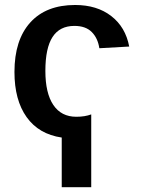

<svg xmlns="http://www.w3.org/2000/svg" viewBox="-20 -558 578 785"><path d="M353 -90.3V207.5H232.4V4.4Q138.7 -9.3 88.9 -79.1Q39.1 -148.9 39.1 -263.7Q39.1 -394.5 103.8 -466.1Q168.5 -537.6 287.1 -537.6Q376.5 -537.6 434.8 -492.4Q493.2 -447.3 508.3 -367.7L386.2 -360.8Q379.9 -402.3 355 -427.2Q330.1 -452.1 284.2 -452.1Q224.1 -452.1 194.8 -406.7Q165.5 -361.3 165.5 -268.1Q165.5 -177.2 198 -128.9Q230.5 -80.6 292 -80.6Q327.1 -80.6 353 -90.3Z"/></svg>

Font: Arimo SemiBold
Style: Regular
Weight: 600
Designer: Steve Matteson
Foundry: Monotype Imaging Inc.
Version: Version 1.33